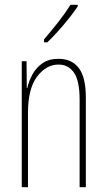

<svg xmlns="http://www.w3.org/2000/svg" viewBox="-20 -834 448 803"><path d="M225 -588Q280 -588 309.5 -549.5Q339 -511 339 -426V-51H313V-416Q313 -496 289.5 -530Q266 -564 225 -564Q173 -564 135 -513.5Q97 -463 97 -362V-51H71V-578H91L92 -466H94Q101 -496 116.5 -524Q132 -552 158.5 -570Q185 -588 225 -588ZM305 -807Q289 -783 266.5 -755Q244 -727 221 -701.5Q198 -676 178 -657H164V-669Q198 -709 224 -742Q250 -775 275 -814H305Z"/></svg>

Font: Noto Sans Tamil UI ExtraCondensed Thin
Style: Regular
Weight: 100
Width: 2
Designer: Jelle Bosma - Monotype Design Team
Foundry: Monotype Imaging Inc.
Version: Version 2.004; ttfautohint (v1.8.4.7-5d5b)